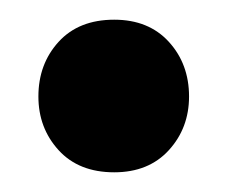

<svg xmlns="http://www.w3.org/2000/svg" viewBox="-20 -160 231 195"><path d="M19 -62Q19 -95 39.5 -117.5Q60 -140 96 -140Q131 -140 151.5 -117.5Q172 -95 172 -62Q172 -30 151.5 -7.5Q131 15 96 15Q60 15 39.5 -7.5Q19 -30 19 -62Z"/></svg>

Font: Baloo Chettan 2 SemiBold
Style: Regular
Weight: 600
Designer: Maithili Shingre, Unnati Kotecha and Ek Type
Foundry: Ek Type
Version: Version 1.640;hotconv 1.0.111;makeotfexe 2.5.65597; ttfautoh